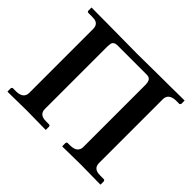

<svg xmlns="http://www.w3.org/2000/svg" viewBox="-147 -845 1044 1044"><g transform="rotate(45 375.0 -322.5)"><path d="M522 -77.1V-555.2Q522 -591.8 501 -598.1Q493.7 -600.1 484.9 -600.1H264.2Q234.4 -600.1 230 -578.6Q228.5 -569.3 228 -555.2V-77.1Q228 -39.6 265.1 -34.2Q273.4 -33.2 283.2 -33.2H304.2Q311.5 -31.2 312 -23.9V-1L311 1Q310.1 1 167 -1L19 1L17.1 -1V-23.9Q18.6 -32.2 24.9 -33.2H50.8Q105 -34.7 106 -77.1V-568.8Q106 -606.9 71.8 -611.8Q64 -612.8 55.2 -612.8H24.9Q17.6 -614.3 17.1 -621.1V-645L19 -646Q22 -646 71.3 -645.5Q153.8 -645 163.1 -645Q287.6 -643.1 372.1 -643.1Q434.1 -643.1 577.1 -645Q578.1 -645 590.1 -645Q602.1 -645 619.1 -645Q636.2 -645 655.5 -645.5Q674.8 -646 691.4 -646Q708 -646 719.7 -646H731L732.9 -645V-621.1Q731 -614.3 725.1 -612.8H695.8Q645 -609.4 644 -568.8V-77.1Q644 -39.6 681.2 -34.2Q689.5 -33.2 699.2 -33.2H725.1Q731.9 -31.2 732.9 -23.9V-1L731 1Q730 1 581.1 -1L439.9 1L438 -1V-23.9Q439.5 -32.2 445.8 -33.2H466.8Q521 -34.7 522 -77.1Z"/></g></svg>

Font: Linux Libertine O
Style: Semibold
Weight: 700
Designer: Philipp H. Poll
Foundry: Philipp H. Poll
Version: Version 5.0.0